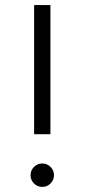

<svg xmlns="http://www.w3.org/2000/svg" viewBox="-20 -720 332 754"><path d="M114 -193V-700H178V-193ZM146 14Q127 14 113.5 0.5Q100 -13 100 -32Q100 -51 113.5 -64.5Q127 -78 146 -78Q165 -78 178.5 -64.5Q192 -51 192 -32Q192 -13 178.5 0.5Q165 14 146 14Z"/></svg>

Font: Figtree Light
Style: Regular
Weight: 300
Designer: Erik Kennedy
Foundry: Erik Kennedy
Version: Version 2.001;gftools[0.9.30]